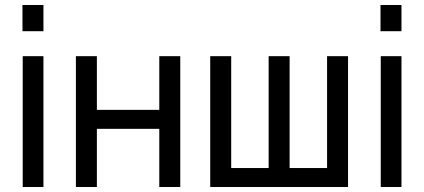

<svg xmlns="http://www.w3.org/2000/svg" viewBox="-20 -749 1698 769"><path d="M154 -729V-624H70V-729ZM154 -524V0H71V-524Z M284 -524H368V-309H618V-524H702V0H618V-233H368V0H284Z M1140 -76H1290V-524H1374V0H822V-524H906V-76H1056V-524H1140Z M1588 -729V-624H1504V-729ZM1588 -524V0H1505V-524Z"/></svg>

Font: Autonym
Style: Regular
Weight: 500
Version: Version 1.0.20131126